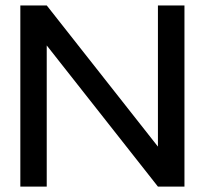

<svg xmlns="http://www.w3.org/2000/svg" viewBox="-20 -690 757 710"><path d="M55.2 -669.9H152.8L564 -147.9V-669.9H662.1V0H564L152.8 -522V0H55.2Z"/></svg>

Font: LT Wave
Style: Regular
Weight: 400
Designer: Daniel Lyons
Version: Version 2.5 (Glyphs App)